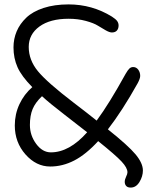

<svg xmlns="http://www.w3.org/2000/svg" viewBox="-20 -722 666 868"><path d="M207 30.8Q143.6 30.8 95.2 -23.9Q46.9 -78.6 46.9 -154.8Q46.9 -206.1 67.9 -251Q88.9 -295.9 126 -328.1Q77.6 -377 59.3 -418Q41 -459 41 -507.8Q41 -546.4 55.4 -580.3Q69.8 -614.3 98.9 -642.1Q127.9 -669.9 177 -686Q226.1 -702.1 290 -702.1Q396.5 -702.1 485.8 -647Q503.4 -635.7 509.8 -626.7Q516.1 -617.7 516.1 -606.9Q516.1 -592.3 508.3 -583.7Q500.5 -575.2 485.8 -575.2Q475.1 -575.2 457.8 -585Q440.4 -594.7 422.1 -606.2Q403.8 -617.7 368.2 -627.4Q332.5 -637.2 290 -637.2Q206.5 -637.2 158.2 -602.1Q109.9 -566.9 109.9 -509.8Q109.9 -450.7 151.4 -400.1Q192.9 -349.6 313 -257.8Q374 -211.4 417 -176.8Q473.6 -253.4 547.9 -388.2Q558.1 -405.8 565.2 -412.4Q572.3 -418.9 582 -418.9Q596.2 -418.9 605 -407Q613.8 -395 613.8 -378.9Q613.8 -366.7 602.1 -345.2Q533.2 -221.7 467.8 -137.2Q559.6 -64 592.8 -24.2Q626 15.6 626 48.8Q626 75.2 610.6 100.6Q595.2 126 570.8 126Q557.1 126 550.5 118.7Q543.9 111.3 543.9 100.1Q543.9 89.8 550 77.1Q556.2 64.5 556.2 57.1Q556.2 36.6 529.5 8.1Q502.9 -20.5 423.8 -84Q368.2 -23.4 315.4 3.7Q262.7 30.8 207 30.8ZM115.2 -157.2Q115.2 -109.9 143.6 -71.5Q171.9 -33.2 210 -33.2Q293.5 -33.2 374 -124Q312 -171.9 271 -204.1Q203.6 -255.9 169.9 -287.1Q139.6 -258.3 127.4 -228.8Q115.2 -199.2 115.2 -157.2Z"/></svg>

Font: Shantell Sans Bouncy
Style: Regular
Weight: 300
Designer: Stephen Nixon, Anya Danilova, Shantell Martin
Foundry: Arrow Type
Version: Version 1.006;[9816181b4]